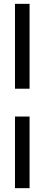

<svg xmlns="http://www.w3.org/2000/svg" viewBox="-20 -770 232 1000"><path d="M58 -308H134V-750H58ZM58 210H134V-163H58Z"/></svg>

Font: Cabin Condensed
Style: Regular
Weight: 400
Designer: Pablo Impallari
Foundry: Pablo Impallari. www.impallari.com Igino Marini. www.ikern.com
Version: Version 1.006